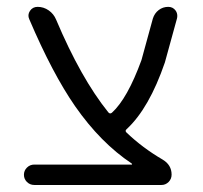

<svg xmlns="http://www.w3.org/2000/svg" viewBox="-20 -562 591 560"><path d="M364.3 -85Q273.4 -145.5 199.2 -252Q132.8 -347.7 65.4 -505.9Q59.6 -518.6 67.4 -530.3Q75.2 -542 89.8 -542Q107.4 -542 122.1 -531.7Q136.7 -521.5 143.6 -504.9Q215.8 -334 295.9 -234.4Q300.8 -228.5 306.6 -233.4Q351.6 -274.4 392.6 -386.7L425.8 -507.8Q430.7 -523.4 442.9 -532.7Q455.1 -542 470.7 -542Q484.4 -542 492.2 -531.2Q497.1 -524.4 497.1 -515.6Q497.1 -511.7 496.1 -507.8L460.9 -379.9Q415 -246.1 349.6 -185.5Q343.8 -180.7 348.6 -175.8Q395.5 -130.9 454.1 -96.7Q480.5 -81.1 480.5 -52.7Q480.5 -40 471.7 -31.2Q462.9 -22.5 451.2 -22.5H80.1Q67.4 -22.5 58.6 -31.2Q49.8 -40 49.8 -52.2Q49.8 -64.5 58.6 -73.2Q67.4 -82 80.1 -82H364.3Q365.2 -82 365.2 -83Q365.2 -84 364.3 -85Z"/></svg>

Font: Gen Jyuu Gothic P Normal
Style: Regular
Weight: 300
Designer: [Source Han Sans]
Ryoko NISHIZUKA  (kana & ideographs); Paul D. Hunt (Latin, Greek & Cyrillic); Wenlong ZHANG  (bopomofo
Version: Version 1.002.20150607